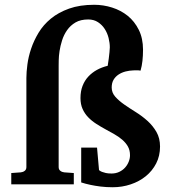

<svg xmlns="http://www.w3.org/2000/svg" viewBox="-20 -767 717 799"><path d="M26.9 -46.9 66.9 -49.8Q76.2 -50.8 83 -56.2Q89.8 -61.5 89.8 -71.8V-442.9Q89.8 -466.8 94 -498.5Q98.1 -530.3 109.4 -564Q120.6 -597.7 140.4 -630.6Q160.2 -663.6 191.7 -689.5Q223.1 -715.3 267.6 -731.2Q312 -747.1 372.1 -747.1Q410.2 -747.1 446.5 -735.6Q482.9 -724.1 511.5 -701.2Q540 -678.2 557.6 -642.8Q575.2 -607.4 575.2 -560.1Q575.2 -535.6 572.8 -513.7Q570.3 -491.7 564.9 -473.1Q556.2 -474.6 548.3 -474.4Q540.5 -474.1 535.2 -474.1Q518.6 -473.6 502.4 -469.5Q486.3 -465.3 473.4 -456.8Q460.4 -448.2 452.6 -435.1Q444.8 -421.9 444.8 -402.8Q444.8 -381.3 459.7 -364.5Q474.6 -347.7 497.1 -332Q519.5 -316.4 545.4 -300.3Q571.3 -284.2 593.8 -263.9Q616.2 -243.7 631.1 -217.8Q646 -191.9 646 -157.2Q646 -118.2 629.9 -86.9Q613.8 -55.7 586.7 -33.7Q559.6 -11.7 523.9 0.2Q488.3 12.2 449.2 12.2Q422.4 12.2 398.7 9.3Q375 6.3 356.9 2.4Q335.9 -2 317.9 -7.8V-152.8H383.8L392.1 -59.1Q397 -54.7 404.3 -51.8Q410.6 -49.3 420.2 -47.1Q429.7 -44.9 443.8 -44.9Q461.9 -44.9 476.3 -51.8Q490.7 -58.6 500.5 -69.6Q510.3 -80.6 515.6 -94Q521 -107.4 521 -121.1Q521 -142.1 512.2 -157.5Q503.4 -172.9 488.8 -185.5Q474.1 -198.2 455.8 -208.5Q437.5 -218.8 418 -229.5Q398.4 -240.2 380.1 -252Q361.8 -263.7 347.2 -278.8Q332.5 -293.9 323.7 -313.5Q314.9 -333 314.9 -358.9Q314.9 -387.2 323.5 -409.4Q332 -431.6 347.4 -448.2Q362.8 -464.8 383.3 -476.1Q403.8 -487.3 428.2 -493.2Q430.7 -508.8 432.6 -523.4L435.5 -548.8Q437 -561.5 437 -569.8Q437 -588.4 431.9 -608.9Q426.8 -629.4 415.8 -646.5Q404.8 -663.6 387.7 -674.8Q370.6 -686 347.2 -686Q315.4 -686 294.2 -673.6Q272.9 -661.1 259.3 -641.6Q245.6 -622.1 238.3 -598.9Q231 -575.7 227.8 -554.4Q224.6 -533.2 224.4 -516.6Q224.1 -500 224.1 -494.1V-71.8Q224.1 -61.5 231 -56.2Q237.8 -50.8 247.1 -49.8L287.1 -46.9V0H26.9Z"/></svg>

Font: Charis SIL
Style: Bold
Weight: 700
Foundry: SIL International
Version: Version 4.112